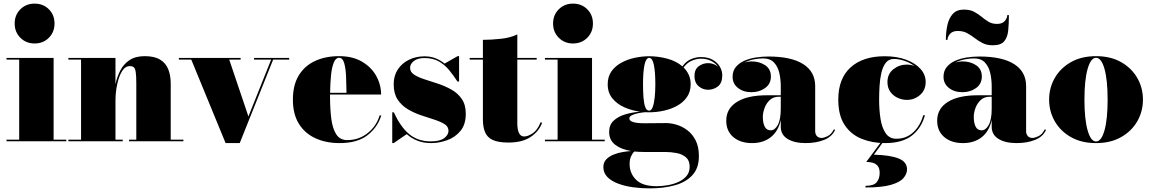

<svg xmlns="http://www.w3.org/2000/svg" viewBox="-20 -780 6356 1060"><path d="M61 -650Q61 -697.5 92.5 -728.8Q124 -760 171 -760Q218.5 -760 249.8 -728.8Q281 -697.5 281 -650Q281 -603 249.8 -571.5Q218.5 -540 171 -540Q124 -540 92.5 -571.5Q61 -603 61 -650ZM16 -9H86V-451H16V-460H276V-9H346V0H16Z M357.5 -9H427.5V-451H357.5V-460H617.5V-314.5Q625.5 -354.5 643.8 -390.2Q662 -426 694.8 -448Q727.5 -470 779 -470Q833 -470 864.5 -450.5Q896 -431 909.2 -396.8Q922.5 -362.5 922.5 -319V-9H992.5V0H692.5V-9H732.5V-320.5Q732.5 -362.5 729.2 -382.8Q726 -403 718.2 -409Q710.5 -415 696.5 -415Q671 -415 653.5 -386.5Q636 -358 626.8 -313.8Q617.5 -269.5 617.5 -223V-9H657.5V0H357.5Z M1351.5 -137 1477 -451H1382.5V-460H1576.5V-451H1488L1303.5 10H1225.5L1036 -451H967.5V-460H1308.5V-451H1245.5Z M2085 -143Q2065.5 -78 2009.5 -34Q1953.5 10 1855 10Q1779.5 10 1721.2 -16.8Q1663 -43.5 1630 -96.8Q1597 -150 1597 -230Q1597 -310 1629.2 -363.2Q1661.5 -416.5 1719 -443.2Q1776.5 -470 1852 -470Q1926.5 -470 1978.2 -439.8Q2030 -409.5 2057 -361Q2084 -312.5 2084 -258H1802Q1802 -254 1802 -250Q1802 -178 1809.2 -123.2Q1816.5 -68.5 1837 -37.5Q1857.5 -6.5 1897 -6.5Q1960.5 -6.5 2009 -44.5Q2057.5 -82.5 2076 -143ZM1852 -461Q1833.5 -461 1822.8 -434.8Q1812 -408.5 1807.5 -364.5Q1803 -320.5 1802.5 -267.5H1893Q1892.5 -315.5 1890.5 -359.8Q1888.5 -404 1880 -432.5Q1871.5 -461 1852 -461Z M2153.5 10H2145.5V-160H2154.5Q2190.5 -80 2238.8 -39.8Q2287 0.5 2358.5 0.5Q2408 0.5 2432 -17.2Q2456 -35 2456 -58Q2456 -81 2434.2 -94.8Q2412.5 -108.5 2378 -119.5Q2343.5 -130.5 2304.8 -143.5Q2266 -156.5 2231.5 -177Q2197 -197.5 2175.2 -230.5Q2153.5 -263.5 2153.5 -315Q2153.5 -362 2176.2 -396.5Q2199 -431 2237.5 -450Q2276 -469 2323.5 -469Q2358 -469 2385.2 -458Q2412.5 -447 2434.5 -429L2506.5 -470H2514.5V-330H2505.5Q2485.5 -361 2461.5 -390.8Q2437.5 -420.5 2404.5 -440Q2371.5 -459.5 2323.5 -459.5Q2285 -459.5 2264.5 -443Q2244 -426.5 2244 -406Q2244 -382.5 2266.2 -368Q2288.5 -353.5 2323.5 -342.2Q2358.5 -331 2398 -318Q2437.5 -305 2472.5 -285.2Q2507.5 -265.5 2529.5 -233.5Q2551.5 -201.5 2551.5 -152Q2551.5 -92.5 2522 -57Q2492.5 -21.5 2448.2 -5.8Q2404 10 2360.5 10Q2319 10 2285.8 -2.8Q2252.5 -15.5 2225.5 -39.5Z M2973 -102Q2955 -54 2909 -23.5Q2863 7 2787 7Q2731 7 2700.5 -7.2Q2670 -21.5 2658 -50Q2646 -78.5 2646 -121V-451H2573V-460H2646V-560Q2691 -560 2744.8 -565.8Q2798.5 -571.5 2836 -590V-460H2943V-451H2836V-101Q2836 -26.5 2874 -26.5Q2894.5 -26.5 2921 -44.2Q2947.5 -62 2964.5 -105Z M3033.5 -650Q3033.5 -697.5 3065 -728.8Q3096.5 -760 3143.5 -760Q3191 -760 3222.2 -728.8Q3253.5 -697.5 3253.5 -650Q3253.5 -603 3222.2 -571.5Q3191 -540 3143.5 -540Q3096.5 -540 3065 -571.5Q3033.5 -603 3033.5 -650ZM2988.5 -9H3058.5V-451H2988.5V-460H3248.5V-9H3318.5V0H2988.5Z M3343 -52Q3343 -91 3368.2 -114.2Q3393.5 -137.5 3432.5 -148.8Q3471.5 -160 3513.5 -163.5Q3468 -169.5 3427.2 -187.5Q3386.5 -205.5 3360.8 -237Q3335 -268.5 3335 -315Q3335 -356.5 3355.5 -385.8Q3376 -415 3409.8 -433.5Q3443.5 -452 3484 -460.8Q3524.5 -469.5 3564 -469.5Q3613.5 -469.5 3663.5 -456.2Q3713.5 -443 3747.5 -413.5Q3767.5 -442 3795 -453.5Q3822.5 -465 3849 -465Q3888.5 -465 3914.8 -450Q3941 -435 3954.2 -411.8Q3967.5 -388.5 3967.5 -364.5Q3967.5 -321.5 3943.5 -303Q3919.5 -284.5 3889.5 -284.5Q3859.5 -284.5 3836.8 -304.2Q3814 -324 3814 -360Q3814 -396.5 3837.2 -414Q3860.5 -431.5 3889.5 -431.5Q3920 -431.5 3943.5 -412Q3930 -431.5 3906 -443.8Q3882 -456 3849.5 -456Q3825.5 -456 3799.5 -445Q3773.5 -434 3754 -407.5Q3772 -390 3782.5 -367Q3793 -344 3793 -315Q3793 -273.5 3772.5 -244Q3752 -214.5 3718.2 -196Q3684.5 -177.5 3644.2 -168.8Q3604 -160 3564 -160Q3553 -160 3541.5 -160.5Q3523.5 -159 3503.2 -155Q3483 -151 3468.8 -144Q3454.5 -137 3454.5 -126Q3454.5 -99.5 3539 -99.5Q3565.5 -99.5 3600.5 -100Q3635.5 -100.5 3657 -100.5Q3685 -100.5 3716.5 -91Q3748 -81.5 3775.8 -60.2Q3803.5 -39 3821 -4Q3838.5 31 3838.5 82Q3838.5 148.5 3802.2 187.5Q3766 226.5 3704.5 243.2Q3643 260 3567 260Q3520 260 3474.5 253.8Q3429 247.5 3392 233.5Q3355 219.5 3333 197Q3311 174.5 3311 142Q3311 116.5 3327.2 99.8Q3343.5 83 3368 73.2Q3392.5 63.5 3418.5 59.2Q3444.5 55 3464.5 54Q3408.5 44.5 3375.8 18.8Q3343 -7 3343 -52ZM3530 -315Q3530 -275.5 3532.5 -242.2Q3535 -209 3542.2 -189Q3549.5 -169 3564 -169Q3576 -169 3583.5 -189Q3591 -209 3594.5 -242.2Q3598 -275.5 3598 -315Q3598 -382 3590 -421.2Q3582 -460.5 3564 -460.5Q3546 -460.5 3538 -421.2Q3530 -382 3530 -315ZM3456 125.5Q3456 177 3491.8 212.5Q3527.5 248 3605 248Q3633 248 3664.5 242.8Q3696 237.5 3724 225.2Q3752 213 3769.8 192.2Q3787.5 171.5 3787.5 140.5Q3787.5 106 3767 88.5Q3746.5 71 3715.5 65Q3684.5 59 3652 59H3535.5Q3507.5 59 3482.5 56.5Q3472.5 64.5 3464.2 82.5Q3456 100.5 3456 125.5Z M4213.5 -254H4290.5V-304.5Q4290.5 -340.5 4282.8 -375.8Q4275 -411 4253.8 -434.2Q4232.5 -457.5 4192.5 -457.5Q4171.5 -457.5 4143.2 -452.5Q4115 -447.5 4090.5 -435Q4109 -441 4129 -441Q4173 -441 4204.5 -419.8Q4236 -398.5 4236 -358Q4236 -317 4204.2 -294Q4172.5 -271 4129 -271Q4084 -271 4054.2 -294.5Q4024.5 -318 4024.5 -356Q4024.5 -388.5 4042.5 -410.2Q4060.5 -432 4089.8 -444.8Q4119 -457.5 4153.8 -462.8Q4188.5 -468 4222.5 -468Q4348.5 -468 4414.5 -426Q4480.5 -384 4480.5 -304.5V-55.5Q4480.5 -40 4489.5 -29.2Q4498.5 -18.5 4516.5 -18.5Q4528.5 -18.5 4549 -28.2Q4569.5 -38 4583.5 -66L4590.5 -63Q4574 -25.5 4530 -7.8Q4486 10 4427.5 10Q4366 10 4328.2 -13Q4290.5 -36 4290.5 -80V-117Q4276.5 -55 4235.2 -22.5Q4194 10 4132 10Q4067.5 10 4028.5 -23.2Q3989.5 -56.5 3989.5 -113.5Q3989.5 -180.5 4048.2 -217.2Q4107 -254 4213.5 -254ZM4235 -60.5Q4257.5 -60.5 4274 -90Q4290.5 -119.5 4290.5 -180.5V-246H4280.5Q4249 -246 4229.5 -227.5Q4210 -209 4200.8 -183.2Q4191.5 -157.5 4191.5 -135Q4191.5 -101.5 4201.8 -81Q4212 -60.5 4235 -60.5Z M4836.5 175Q4836.5 148.5 4825.2 135.5Q4814 122.5 4797 118.2Q4780 114 4762.5 114L4848 -1H4859.5L4804.5 74Q4892.5 76 4940 94.5Q4987.5 113 4987.5 155Q4987.5 180 4968 203Q4948.5 226 4898.8 240.5Q4849 255 4758.5 255V246Q4803 246 4819.8 226.2Q4836.5 206.5 4836.5 175ZM5086.5 -143.5Q5067 -72.5 5014 -31.2Q4961 10 4866.5 10Q4796 10 4737.2 -13.5Q4678.5 -37 4643.2 -89.8Q4608 -142.5 4608 -230Q4608 -346.5 4676 -408Q4744 -469.5 4864.5 -469.5Q4930.5 -469.5 4981.5 -450.8Q5032.5 -432 5061.5 -400Q5090.5 -368 5090.5 -328Q5090.5 -282.5 5059.2 -255.5Q5028 -228.5 4986.5 -228.5Q4961.5 -228.5 4936.8 -239.5Q4912 -250.5 4895.8 -272.5Q4879.5 -294.5 4879.5 -327Q4879.5 -372 4912.2 -397.8Q4945 -423.5 4986.5 -423.5Q5008.5 -423.5 5028.5 -415.5Q5003.5 -434 4973 -444.2Q4942.5 -454.5 4915 -454.5Q4886.5 -454.5 4870 -433Q4853.5 -411.5 4845.8 -377.5Q4838 -343.5 4835.8 -304.5Q4833.5 -265.5 4833.5 -230Q4833.5 -173 4841.2 -123.8Q4849 -74.5 4869.8 -44.2Q4890.5 -14 4928.5 -14Q4983 -14 5021.5 -49.2Q5060 -84.5 5077 -143.5Z M5267.5 -609Q5238.5 -609 5224.8 -592.8Q5211 -576.5 5211 -560H5202Q5202 -602.5 5210.2 -640.8Q5218.5 -679 5240 -703Q5261.5 -727 5301 -727Q5335 -727 5357.8 -715Q5380.5 -703 5399 -687.5Q5417.5 -672 5437.2 -660Q5457 -648 5484.5 -648Q5513.5 -648 5527.2 -664.2Q5541 -680.5 5541 -697H5550Q5550 -649.5 5546.2 -611.8Q5542.5 -574 5524 -552Q5505.5 -530 5461 -530Q5428.5 -530 5405 -542Q5381.5 -554 5361.5 -569.5Q5341.5 -585 5319.5 -597Q5297.5 -609 5267.5 -609ZM5378 -254H5455V-304.5Q5455 -340.5 5447.2 -375.8Q5439.5 -411 5418.2 -434.2Q5397 -457.5 5357 -457.5Q5336 -457.5 5307.8 -452.5Q5279.5 -447.5 5255 -435Q5273.5 -441 5293.5 -441Q5337.5 -441 5369 -419.8Q5400.5 -398.5 5400.5 -358Q5400.5 -317 5368.8 -294Q5337 -271 5293.5 -271Q5248.5 -271 5218.8 -294.5Q5189 -318 5189 -356Q5189 -388.5 5207 -410.2Q5225 -432 5254.2 -444.8Q5283.5 -457.5 5318.2 -462.8Q5353 -468 5387 -468Q5513 -468 5579 -426Q5645 -384 5645 -304.5V-55.5Q5645 -40 5654 -29.2Q5663 -18.5 5681 -18.5Q5693 -18.5 5713.5 -28.2Q5734 -38 5748 -66L5755 -63Q5738.5 -25.5 5694.5 -7.8Q5650.5 10 5592 10Q5530.5 10 5492.8 -13Q5455 -36 5455 -80V-117Q5441 -55 5399.8 -22.5Q5358.5 10 5296.5 10Q5232 10 5193 -23.2Q5154 -56.5 5154 -113.5Q5154 -180.5 5212.8 -217.2Q5271.5 -254 5378 -254ZM5399.5 -60.5Q5422 -60.5 5438.5 -90Q5455 -119.5 5455 -180.5V-246H5445Q5413.5 -246 5394 -227.5Q5374.5 -209 5365.2 -183.2Q5356 -157.5 5356 -135Q5356 -101.5 5366.2 -81Q5376.5 -60.5 5399.5 -60.5Z M5772 -230Q5772 -295 5803.2 -349.5Q5834.5 -404 5892.5 -437Q5950.5 -470 6031 -470Q6111.5 -470 6169.5 -437Q6227.5 -404 6258.8 -349.5Q6290 -295 6290 -230Q6290 -165 6258.8 -110.5Q6227.5 -56 6169.5 -23Q6111.5 10 6031 10Q5950.5 10 5892.5 -23Q5834.5 -56 5803.2 -110.5Q5772 -165 5772 -230ZM5967 -230Q5967 -122 5984.5 -60.5Q6002 1 6031 1Q6060.5 1 6077.8 -60.5Q6095 -122 6095 -230Q6095 -338 6077.8 -399.5Q6060.5 -461 6031 -461Q6002 -461 5984.5 -399.5Q5967 -338 5967 -230Z"/></svg>

Font: Bodoni* 24pt Fatface
Style: Regular
Weight: 900
Version: Version 2.3